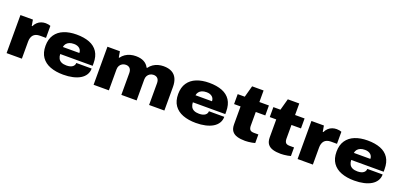

<svg xmlns="http://www.w3.org/2000/svg" viewBox="13 -1589 5218 2503"><g transform="rotate(20 2622.0 -338.0)"><path d="M60 0V-528H233L247 -445H255Q271 -478 294.5 -499.5Q318 -521 347 -531Q376 -541 407 -541Q428 -541 445 -537.5Q462 -534 475 -529V-362H391Q360 -362 337 -353Q314 -344 300 -327.5Q286 -311 279 -288Q272 -265 272 -237V0Z M848 12Q744 12 666.5 -17.5Q589 -47 546.5 -108Q504 -169 504 -264Q504 -357 546 -418.5Q588 -480 663 -510Q738 -540 837 -540Q942 -540 1016.5 -511Q1091 -482 1131 -421Q1171 -360 1171 -264V-228H721Q722 -192 735.5 -166.5Q749 -141 777 -128Q805 -115 847 -115Q876 -115 897 -121Q918 -127 931.5 -137.5Q945 -148 951.5 -161.5Q958 -175 958 -190H1171Q1171 -142 1147.5 -104Q1124 -66 1081.5 -40.5Q1039 -15 979.5 -1.5Q920 12 848 12ZM722 -326H951Q951 -345 944 -361Q937 -377 923.5 -388.5Q910 -400 890.5 -406.5Q871 -413 846 -413Q808 -413 782 -402Q756 -391 741 -371.5Q726 -352 722 -326Z M1267 0V-528H1440L1454 -446H1462Q1484 -478 1515.5 -499Q1547 -520 1584 -530Q1621 -540 1659 -540Q1727 -540 1772 -516Q1817 -492 1840 -446H1848Q1871 -478 1902 -499Q1933 -520 1970 -530Q2007 -540 2044 -540Q2113 -540 2158.5 -515.5Q2204 -491 2226.5 -443.5Q2249 -396 2249 -327V0H2037V-302Q2037 -321 2032.5 -337Q2028 -353 2018.5 -364.5Q2009 -376 1994 -382.5Q1979 -389 1960 -389Q1932 -389 1910 -376Q1888 -363 1876 -341Q1864 -319 1864 -291V0H1652V-302Q1652 -321 1647.5 -337Q1643 -353 1633.5 -364.5Q1624 -376 1609 -382.5Q1594 -389 1575 -389Q1547 -389 1525 -376Q1503 -363 1491 -341Q1479 -319 1479 -291V0Z M2688 12Q2584 12 2506.5 -17.5Q2429 -47 2386.5 -108Q2344 -169 2344 -264Q2344 -357 2386 -418.5Q2428 -480 2503 -510Q2578 -540 2677 -540Q2782 -540 2856.5 -511Q2931 -482 2971 -421Q3011 -360 3011 -264V-228H2561Q2562 -192 2575.5 -166.5Q2589 -141 2617 -128Q2645 -115 2687 -115Q2716 -115 2737 -121Q2758 -127 2771.5 -137.5Q2785 -148 2791.5 -161.5Q2798 -175 2798 -190H3011Q3011 -142 2987.5 -104Q2964 -66 2921.5 -40.5Q2879 -15 2819.5 -1.5Q2760 12 2688 12ZM2562 -326H2791Q2791 -345 2784 -361Q2777 -377 2763.5 -388.5Q2750 -400 2730.5 -406.5Q2711 -413 2686 -413Q2648 -413 2622 -402Q2596 -391 2581 -371.5Q2566 -352 2562 -326Z M3371 12Q3308 12 3261.5 -1.5Q3215 -15 3189.5 -48.5Q3164 -82 3164 -143V-390H3074V-528H3172L3216 -688H3375V-528H3507V-390H3375V-201Q3375 -165 3389.5 -145.5Q3404 -126 3447 -126H3507V-7Q3492 -2 3466.5 2.5Q3441 7 3415.5 9.5Q3390 12 3371 12Z M3866 12Q3803 12 3756.5 -1.5Q3710 -15 3684.5 -48.5Q3659 -82 3659 -143V-390H3569V-528H3667L3711 -688H3870V-528H4002V-390H3870V-201Q3870 -165 3884.5 -145.5Q3899 -126 3942 -126H4002V-7Q3987 -2 3961.5 2.5Q3936 7 3910.5 9.5Q3885 12 3866 12Z M4097 0V-528H4270L4284 -445H4292Q4308 -478 4331.5 -499.5Q4355 -521 4384 -531Q4413 -541 4444 -541Q4465 -541 4482 -537.5Q4499 -534 4512 -529V-362H4428Q4397 -362 4374 -353Q4351 -344 4337 -327.5Q4323 -311 4316 -288Q4309 -265 4309 -237V0Z M4885 12Q4781 12 4703.5 -17.5Q4626 -47 4583.5 -108Q4541 -169 4541 -264Q4541 -357 4583 -418.5Q4625 -480 4700 -510Q4775 -540 4874 -540Q4979 -540 5053.5 -511Q5128 -482 5168 -421Q5208 -360 5208 -264V-228H4758Q4759 -192 4772.5 -166.5Q4786 -141 4814 -128Q4842 -115 4884 -115Q4913 -115 4934 -121Q4955 -127 4968.5 -137.5Q4982 -148 4988.5 -161.5Q4995 -175 4995 -190H5208Q5208 -142 5184.5 -104Q5161 -66 5118.5 -40.5Q5076 -15 5016.5 -1.5Q4957 12 4885 12ZM4759 -326H4988Q4988 -345 4981 -361Q4974 -377 4960.5 -388.5Q4947 -400 4927.5 -406.5Q4908 -413 4883 -413Q4845 -413 4819 -402Q4793 -391 4778 -371.5Q4763 -352 4759 -326Z"/></g></svg>

Font: Archivo SemiBold SemiExpanded Black
Style: Regular
Weight: 900
Width: 6
Version: Version 2.001